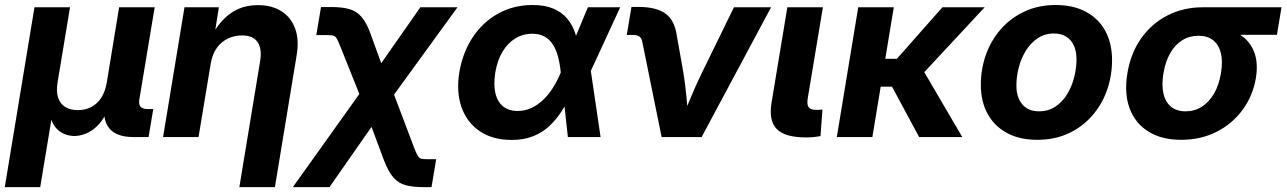

<svg xmlns="http://www.w3.org/2000/svg" viewBox="-41 -559 5247 783"><path d="M-21.5 204.1 99.6 -529.3H244.6L193.8 -223.1Q187.5 -185.1 196.3 -159.9Q205.1 -134.8 225.8 -122.3Q246.6 -109.9 276.4 -109.9Q306.6 -109.9 330.8 -122.3Q355 -134.8 371.6 -159.9Q388.2 -185.1 394.5 -223.1L444.8 -529.3H589.8L527.3 -153.8Q523.9 -133.3 532.2 -123.8Q540.5 -114.3 562.5 -114.3H584L564.9 0H504.4Q433.6 0 404.5 -35.9Q375.5 -71.8 386.7 -139.2L395 -188.5H418.9Q410.2 -134.3 392.6 -98.4Q375 -62.5 352.5 -42.2Q330.1 -22 306.6 -13.2Q283.2 -4.4 262.7 -4.4Q241.2 -4.4 220 -13.2Q198.7 -22 183.1 -42.5Q167.5 -63 161.6 -98.6Q155.8 -134.3 164.6 -188.5H188L123 204.1Z M818.4 -299.8 768.6 0H624L711.4 -529.3H851.6L830.1 -394L812.5 -395.5Q835.4 -441.4 864 -473.1Q892.6 -504.9 928.7 -521.5Q964.8 -538.1 1010.7 -538.1Q1067.4 -538.1 1106.4 -513.4Q1145.5 -488.8 1162.6 -442.6Q1179.7 -396.5 1168.5 -332L1080.1 204.1H935.1L1019.5 -307.6Q1028.3 -359.4 1009.8 -387Q991.2 -414.6 945.8 -414.6Q915.5 -414.6 888.7 -401.9Q861.8 -389.2 843.3 -363.8Q824.7 -338.4 818.4 -299.8Z M1153.3 204.1 1476.1 -248H1537.6L1647 41Q1656.2 64.9 1662.1 75.4Q1668 85.9 1676.5 88.1Q1685.1 90.3 1702.6 90.3H1737.8L1718.8 204.1H1687Q1643.1 204.1 1613.5 196.3Q1584 188.5 1563.7 165.3Q1543.5 142.1 1525.4 96.2L1474.1 -41.5L1302.7 204.1ZM1450.2 -111.3 1348.6 -365.2Q1338.9 -390.1 1333 -400.6Q1327.1 -411.1 1319.1 -413.6Q1311 -416 1293 -416H1249L1268.1 -530.3H1309.1Q1353.5 -530.3 1382.8 -522.2Q1412.1 -514.2 1432.9 -490.7Q1453.6 -467.3 1470.2 -420.9L1513.7 -301.3L1673.3 -529.3H1824.7L1521 -111.3Z M2045.4 11.7Q1968.8 11.7 1916.3 -23.4Q1863.8 -58.6 1841.6 -120.6Q1819.3 -182.6 1832 -263.2Q1845.7 -344.7 1886.7 -406.7Q1927.7 -468.8 1990.5 -503.7Q2053.2 -538.6 2131.3 -538.6Q2181.2 -538.6 2215.6 -523.9Q2250 -509.3 2271.2 -484.1Q2292.5 -459 2303.7 -426.8Q2314.9 -394.5 2318.8 -359.4H2354.5L2367.7 -274.9L2408.2 0H2274.9L2245.6 -265.6Q2242.2 -299.8 2234.6 -328.4Q2227.1 -356.9 2213.6 -377.7Q2200.2 -398.4 2179.7 -409.9Q2159.2 -421.4 2129.9 -421.4Q2091.8 -421.4 2060.5 -402.3Q2029.3 -383.3 2008.3 -348.1Q1987.3 -313 1979 -264.2Q1971.2 -215.8 1979 -180.4Q1986.8 -145 2010 -125.7Q2033.2 -106.4 2070.3 -106.4Q2100.1 -106.4 2126.2 -118.7Q2152.3 -130.9 2174.6 -152.3Q2196.8 -173.8 2214.6 -202.1Q2232.4 -230.5 2245.6 -262.7L2356.4 -529.3H2488.3L2365.2 -262.7L2322.8 -174.3H2287.1Q2270 -137.7 2248.8 -104.5Q2227.5 -71.3 2199.2 -44.9Q2170.9 -18.6 2133.1 -3.4Q2095.2 11.7 2045.4 11.7Z M2657.2 0 2578.1 -389.6Q2575.2 -403.8 2566.4 -410.2Q2557.6 -416.5 2541 -416.5H2515.1L2534.2 -530.8H2561.5Q2635.7 -530.8 2672.9 -503.7Q2710 -476.6 2718.8 -415.5L2746.1 -261.7Q2753.9 -212.9 2758.5 -163.3Q2763.2 -113.8 2767.6 -63H2734.9Q2756.3 -113.8 2776.9 -163.3Q2797.4 -212.9 2821.3 -261.7L2952.1 -529.3H3103.5L2820.3 0Z M3247.1 1.5Q3160.6 1.5 3127 -32.5Q3093.3 -66.4 3105.5 -140.6L3169.9 -529.3H3314.9L3252.9 -157.2Q3249 -132.3 3256.8 -121.6Q3264.6 -110.8 3288.1 -110.8Q3295.9 -110.8 3302 -111.3Q3308.1 -111.8 3313 -112.3L3305.2 -3.9Q3294.4 -2 3279.3 -0.2Q3264.2 1.5 3247.1 1.5Z M3604 -529.3 3516.6 0H3371.6L3459 -529.3ZM3974.6 -529.3 3673.3 -205.6H3519L3531.7 -319.3H3616.7L3802.2 -529.3ZM3707.5 0 3593.3 -211.9 3715.3 -287.1 3883.3 0Z M4189 11.2Q4117.2 11.2 4065.7 -16.6Q4014.2 -44.4 3986.6 -94.7Q3959 -145 3959 -212.9Q3959 -278.3 3980.2 -337.2Q4001.5 -396 4041.7 -441.4Q4082 -486.8 4138.4 -512.7Q4194.8 -538.6 4264.2 -538.6Q4336.4 -538.6 4387.9 -510.7Q4439.5 -482.9 4466.8 -432.4Q4494.1 -381.8 4494.1 -314Q4494.1 -249.5 4473.4 -190.9Q4452.6 -132.3 4412.6 -86.7Q4372.6 -41 4316.2 -14.9Q4259.8 11.2 4189 11.2ZM4195.8 -105Q4234.4 -105 4263.4 -124.5Q4292.5 -144 4311.5 -175.8Q4330.6 -207.5 4339.8 -244.6Q4349.1 -281.7 4349.1 -316.4Q4349.1 -349.6 4338.4 -373.3Q4327.6 -397 4307.1 -409.7Q4286.6 -422.4 4257.3 -422.4Q4219.2 -422.4 4190.4 -402.8Q4161.6 -383.3 4142.3 -351.8Q4123 -320.3 4113.5 -283.2Q4104 -246.1 4104 -210.4Q4104 -161.6 4128.2 -133.3Q4152.3 -105 4195.8 -105Z M4775.9 11.2Q4696.3 11.2 4642.3 -22.5Q4588.4 -56.2 4565.7 -117.2Q4543 -178.2 4556.6 -259.8Q4569.8 -341.3 4612.3 -401.9Q4654.8 -462.4 4719.7 -495.8Q4784.7 -529.3 4864.3 -529.3H5185.1L5166.5 -417H4940.9L4845.7 -413.1Q4809.1 -413.1 4779.8 -394.5Q4750.5 -376 4731 -341.8Q4711.4 -307.6 4703.6 -259.8Q4695.8 -212.4 4703.6 -177.7Q4711.4 -143.1 4734.4 -124Q4757.3 -105 4794.4 -105Q4831.1 -105 4860.6 -124Q4890.1 -143.1 4910.2 -177.7Q4930.2 -212.4 4938 -259.8Q4946.3 -307.6 4938 -341.8Q4929.7 -376 4906.7 -394.5Q4883.8 -413.1 4847.2 -413.1L4853.5 -458Q4908.7 -458 4954.3 -445.3Q5000 -432.6 5031.5 -406.2Q5063 -379.9 5076.4 -338.9Q5089.8 -297.9 5080.6 -240.2Q5068.4 -168.5 5026.6 -111.3Q4984.9 -54.2 4920.4 -21.5Q4856 11.2 4775.9 11.2Z"/></svg>

Font: Inter 24pt
Style: Bold Italic
Weight: 700
Italic angle: -9.3988°
Version: Version 4.001;git-66647c0bb